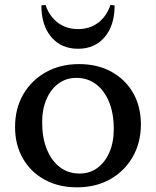

<svg xmlns="http://www.w3.org/2000/svg" viewBox="-20 -761 644 793"><path d="M297.5 12.7Q222.2 12.7 164.5 -18.8Q106.8 -50.3 74.5 -106.6Q42.2 -162.8 42.2 -236.1Q42.2 -313 76.1 -371.3Q110 -429.6 169.7 -463Q229.4 -496.3 306.6 -496.3Q382.6 -496.3 440 -464.8Q497.4 -433.3 529.6 -377.5Q561.9 -321.6 561.9 -247.5Q561.9 -171.6 528 -112.8Q494.1 -54 434.8 -20.6Q375.6 12.7 297.5 12.7ZM308.6 -44.2Q350.7 -44.2 382.2 -67.3Q413.8 -90.4 431.9 -131.9Q449.9 -173.5 449.9 -228Q449.9 -292.3 430.7 -339.4Q411.5 -386.6 376.8 -413Q342.1 -439.4 295.5 -439.4Q253.6 -439.4 221.9 -416.3Q190.2 -393.2 172.2 -351.7Q154.1 -310.1 154.1 -255.6Q154.1 -192.1 173.4 -144.6Q192.6 -97 227.3 -70.6Q262 -44.2 308.6 -44.2ZM302.2 -559.6Q232.7 -559.6 191.8 -608Q150.9 -656.3 150.9 -738.7L168 -740.7Q184.2 -693 219.5 -666.9Q254.7 -640.8 302.1 -640.8Q350.3 -640.8 385.1 -666.9Q420 -693 436.3 -740.7L453.4 -738.6Q453.4 -656.3 412.5 -608Q371.7 -559.6 302.2 -559.6Z"/></svg>

Font: Platypi Light
Style: Regular
Weight: 300
Designer: David Sargent
Foundry: Bolt Cutter Type
Version: Version 1.200